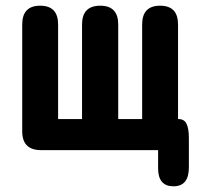

<svg xmlns="http://www.w3.org/2000/svg" viewBox="-20 -527 739 674"><path d="M589 127Q535 127 535 64V0H124Q58 0 58 -66V-441Q58 -507 121 -507Q184 -507 184 -441V-109H268V-441Q268 -507 332 -507Q395 -507 395 -441V-109H479V-441Q479 -507 542 -507Q605 -507 605 -441V-109H607Q627 -109 635 -92Q643 -75 643 -43V61Q643 127 589 127Z"/></svg>

Font: Zen Maru Gothic Black
Style: Regular
Weight: 900
Designer: Yoshimichi Ohira
Foundry: Positype
Version: Version 1.001